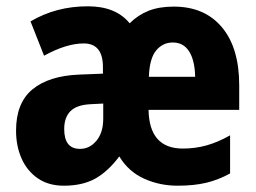

<svg xmlns="http://www.w3.org/2000/svg" viewBox="-20 -580 814 610"><path d="M532 -559Q630 -559 685 -493.5Q740 -428 740 -309V-231H452Q454 -108 561 -108Q600 -108 636 -118Q672 -128 711 -150V-29Q675 -9 636 0.5Q597 10 544 10Q487 10 437.5 -12.5Q388 -35 359 -83Q323 -35 282.5 -12.5Q242 10 183 10Q134 10 100 -13.5Q66 -37 48.5 -76.5Q31 -116 31 -165Q31 -253 83 -296Q135 -339 231 -343L307 -346V-367Q307 -442 246 -442Q191 -442 120 -403L77 -512Q158 -560 259 -560Q348 -560 392 -506Q418 -532 451.5 -545.5Q485 -559 532 -559ZM529 -445Q497 -445 476 -419.5Q455 -394 453 -336H600Q599 -388 581 -416.5Q563 -445 529 -445ZM269 -249Q224 -247 204 -227Q184 -207 184 -170Q184 -107 234 -107Q265 -107 286.5 -133Q308 -159 308 -203V-251Z"/></svg>

Font: Noto Sans Ethiopic Condensed ExtraBold
Style: Regular
Weight: 800
Width: 3
Designer: Monotype Design Team
Foundry: Monotype Imaging Inc.
Version: Version 2.102; ttfautohint (v1.8.4.7-5d5b)